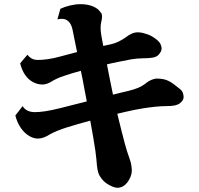

<svg xmlns="http://www.w3.org/2000/svg" viewBox="-20 -828 950 916"><path d="M729 -453.1Q744.1 -453.1 758.8 -450.4Q773.4 -447.8 786.1 -440.9Q797.9 -435.1 811.8 -424.3Q825.7 -413.6 837.9 -403.8Q849.1 -395 852.5 -384.3Q856 -373.5 856 -365.2Q856 -356 850.8 -348.6Q845.7 -341.3 838.9 -335.9Q828.6 -328.1 814.2 -325Q799.8 -321.8 773.9 -321.8Q750.5 -321.8 720.9 -318.8Q691.4 -315.9 658.9 -310.5Q626.5 -305.2 594.2 -297.9Q582 -294.9 568.1 -292Q554.2 -289.1 539.6 -285.2Q549.8 -242.7 559.1 -206.3Q568.4 -169.9 575.2 -144Q580.6 -124.5 586.4 -105.5Q592.3 -86.4 599.1 -67.9Q604.5 -53.7 606.7 -38.3Q608.9 -22.9 608.9 -14.2Q608.9 -0.5 603.3 13.9Q597.7 28.3 589.8 39.1Q579.1 54.2 566.2 61Q553.2 67.9 541 67.9Q530.3 67.9 517.1 62.5Q503.9 57.1 492.4 49.6Q481 42 474.1 35.2Q461.9 22.5 455.1 10.3Q448.2 -2 445.1 -20Q441.9 -38.1 439.9 -67.9Q439 -81.1 435.1 -108.4Q431.2 -135.7 424.8 -172.9Q418.5 -210 410.6 -252.4Q380.9 -244.6 352.1 -236.1Q323.2 -227.5 295.9 -219.2Q272 -211.4 251.2 -202.9Q230.5 -194.3 217.8 -187Q203.1 -177.7 190.7 -172.9Q178.2 -168 166 -167Q154.8 -166.5 144 -168.9Q133.3 -171.4 121.1 -178.2Q97.7 -191.4 79.8 -217Q62 -242.7 53.2 -276.9L87.9 -321.8Q105.5 -293 147 -293Q167 -293 196.8 -297.4Q226.6 -301.8 271 -313Q300.3 -320.3 331.5 -328.4Q362.8 -336.4 394 -344.2Q391.1 -360.4 387.9 -376.5Q384.8 -392.6 381.8 -408.2Q374 -453.1 365.7 -490.2Q321.8 -478.5 285.2 -465.8Q267.1 -460 251.7 -452.9Q236.3 -445.8 224.1 -438Q214.4 -432.1 203.9 -428.5Q193.4 -424.8 182.1 -424.8Q171.4 -424.8 160.4 -427.5Q149.4 -430.2 138.2 -436Q114.7 -448.2 99.1 -471.7Q83.5 -495.1 76.2 -525.9L110.8 -566.9Q117.2 -557.6 129.4 -549.8Q141.6 -542 162.1 -542Q180.7 -542 208 -545.7Q235.4 -549.3 273.9 -560.1Q291.5 -564.9 310.1 -569.8Q328.6 -574.7 347.7 -579.6Q340.8 -613.3 335.4 -639.9Q330.1 -666.5 326.2 -686Q319.8 -716.8 302.2 -729.7Q284.7 -742.7 253.9 -735.8L268.1 -786.1Q289.1 -795.9 314.7 -802Q340.3 -808.1 362.8 -808.1Q393.6 -808.1 416 -800.3Q438.5 -792.5 451.2 -779.8Q457 -773.9 461.9 -767.3Q466.8 -760.7 466.8 -751Q466.8 -746.1 466.1 -738.5Q465.3 -731 462.9 -722.2Q457 -698.7 462.9 -662.1Q464.4 -653.3 466.8 -640.1Q469.2 -627 472.7 -608.9Q480 -610.4 487.3 -612.1Q494.6 -613.8 502 -615.2Q527.8 -620.6 547.6 -630.6Q567.4 -640.6 580.1 -649.9Q591.3 -659.2 606.4 -666.5Q621.6 -673.8 637.2 -673.8Q649.9 -673.8 662.4 -670.7Q674.8 -667.5 687 -663.1Q698.2 -658.7 708.5 -652.3Q718.8 -646 727.1 -639.2Q741.2 -627.9 746.1 -616.7Q751 -605.5 751 -598.1Q751 -588.9 747.8 -582.5Q744.6 -576.2 737.8 -567.9Q728.5 -557.1 710.7 -553.5Q692.9 -549.8 661.1 -549.8Q632.8 -549.8 602.8 -544.4Q572.8 -539.1 541 -532.2Q528.8 -529.8 516.1 -526.9Q503.4 -523.9 490.2 -521Q493.7 -502.9 497.6 -482.9Q501.5 -462.9 505.9 -440.9Q509.3 -424.8 512.5 -408.7Q515.6 -392.6 519 -376.5Q539.1 -381.8 558.1 -386.2Q577.1 -390.6 595.2 -395Q617.7 -400.4 638.7 -408.9Q659.7 -417.5 680.2 -434.1Q688.5 -440.9 702.4 -447Q716.3 -453.1 729 -453.1Z"/></svg>

Font: BIZ UDPMincho
Style: Bold
Weight: 700
Designer: TypeBank Co., Ltd.
Foundry: Morisawa Inc.
Version: Version 1.06